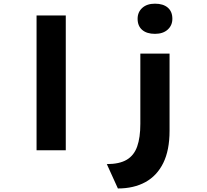

<svg xmlns="http://www.w3.org/2000/svg" viewBox="-20 -825 1138 1054"><path d="M180.7 0V-740H341.1V0ZM627.2 209.6 566.4 75.8Q635.2 75.8 675.5 52.1Q715.8 28.3 733.1 -20.9Q750.4 -70 750.4 -145.2V-530.7H910.8V-107Q910.8 -0.2 876.2 69.9Q841.6 139.9 778 174.8Q714.4 209.6 627.2 209.6ZM830.8 -639.2Q785.7 -639.2 760.6 -660.8Q735.4 -682.4 735.4 -722Q735.4 -758.5 761.1 -781.7Q786.7 -804.8 830.8 -804.8Q875.8 -804.8 901 -783.2Q926.2 -761.6 926.2 -722Q926.2 -685.6 900.5 -662.4Q874.8 -639.2 830.8 -639.2Z"/></svg>

Font: Lexend Tera
Style: Regular
Weight: 400
Designer: Bonnie Shaver-Troup, Thomas Jockin
Foundry: Lexend
Version: Version 1.007